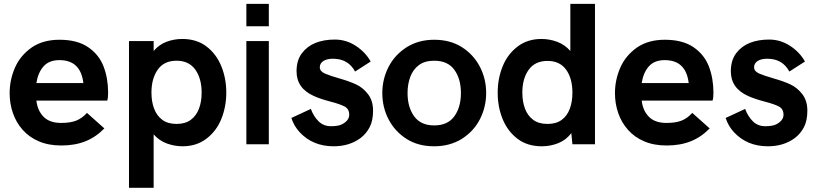

<svg xmlns="http://www.w3.org/2000/svg" viewBox="-20 -726 4102 966"><path d="M288.5 6Q224 6 175.2 -15Q126.5 -36 94 -72.8Q61.5 -109.5 45 -157Q28.5 -204.5 28.5 -257Q28.5 -324.5 55.5 -386Q82.5 -447.5 141.5 -488.5Q198 -526 279 -526Q368.5 -526 423.2 -488.8Q478 -451.5 501 -391.8Q524 -332 524 -259Q524 -232.5 519.5 -220H163Q169 -169 199.5 -138.2Q230 -107.5 287.5 -107.5Q334 -107.5 363.2 -119Q392.5 -130.5 417.5 -158L505 -80Q463 -36.5 410 -15.2Q357 6 288.5 6ZM399.5 -308Q386 -423.5 279 -423.5Q226.5 -423.5 198.8 -391.8Q171 -360 163 -308Z M753 219H629V-519.5H753V-469.5Q780 -501.5 817.8 -515.8Q855.5 -530 897 -530Q969 -530 1018.5 -492.5Q1068 -455 1093.2 -393.5Q1118.5 -332 1118.5 -260Q1118.5 -190 1093.8 -128Q1069 -66 1017 -27Q967 10 899 10Q858 10 819.2 -4.2Q780.5 -18.5 753 -50ZM868 -102.5Q912 -102.5 939.8 -123Q967.5 -143.5 981 -179Q994.5 -214.5 994.5 -260Q994.5 -331 962.5 -375.8Q930.5 -420.5 868 -420.5Q805.5 -420.5 773.8 -375.8Q742 -331 742 -260Q742 -214.5 755.5 -179Q769 -143.5 796.8 -123Q824.5 -102.5 868 -102.5Z M1332.5 0H1219.5V-519.5H1332.5ZM1332.5 -594H1219.5V-706.5H1332.5Z M1658.5 10Q1554 10 1488 -60.5Q1458.5 -92.5 1446 -132.5L1544 -178Q1557.5 -141 1582.5 -116Q1607.5 -91 1645 -91Q1682 -91 1700.5 -100.5Q1737 -119.5 1737 -148.5Q1737 -177.5 1714.5 -189.8Q1692 -202 1642 -215Q1592 -228 1559 -243Q1472 -282 1472 -367Q1472 -422.5 1498.8 -458Q1525.5 -493.5 1567.5 -510.2Q1609.5 -527 1665 -527Q1720.5 -527 1769 -496Q1817.5 -465 1845 -416.5L1766.5 -366Q1732 -430.5 1655.5 -430.5Q1624.5 -430.5 1606.8 -419Q1589 -407.5 1589 -387.5Q1589 -367.5 1614.2 -356.2Q1639.5 -345 1688.8 -331Q1738 -317 1772.2 -301Q1806.5 -285 1831.8 -252Q1857 -219 1857 -169Q1857 -119 1839.8 -86Q1822.5 -53 1794 -31.5Q1738 10 1658.5 10Z M2164.5 10Q2083.5 10 2025.2 -27.2Q1967 -64.5 1935.2 -125.2Q1903.5 -186 1903.5 -258Q1903.5 -328 1935 -389.5Q1966.5 -451 2028.5 -490Q2087.5 -526 2164.5 -526Q2245 -526 2303.8 -488.8Q2362.5 -451.5 2394.2 -390.5Q2426 -329.5 2426 -258Q2426 -187.5 2394.5 -126Q2363 -64.5 2301.5 -26Q2241.5 10 2164.5 10ZM2164.5 -95Q2232.5 -95 2265.8 -140.8Q2299 -186.5 2299 -258Q2299 -329 2266 -374.8Q2233 -420.5 2164.5 -420.5Q2117.5 -420.5 2088 -398.8Q2058.5 -377 2044.5 -340Q2030.5 -303 2030.5 -258Q2030.5 -186.5 2063.8 -140.8Q2097 -95 2164.5 -95Z M2706 10Q2633.5 10 2584 -27.5Q2534.5 -65 2509.2 -126.2Q2484 -187.5 2484 -260Q2484 -330 2508.8 -391.8Q2533.5 -453.5 2585.5 -493Q2635.5 -530 2704 -530Q2745 -530 2783.8 -515.5Q2822.5 -501 2849.5 -469.5V-706.5H2973.5V0H2860L2854.5 -56Q2827.5 -21 2788.2 -5.5Q2749 10 2706 10ZM2734.5 -102.5Q2778.5 -102.5 2806 -122.8Q2833.5 -143 2846.8 -178.8Q2860 -214.5 2860 -260Q2860 -331.5 2828.2 -375.5Q2796.5 -419.5 2734.5 -419.5Q2672 -419.5 2640 -375Q2608 -330.5 2608 -260Q2608 -214.5 2621.5 -179Q2635 -143.5 2662.8 -123Q2690.5 -102.5 2734.5 -102.5Z M3334 6Q3269.5 6 3220.8 -15Q3172 -36 3139.5 -72.8Q3107 -109.5 3090.5 -157Q3074 -204.5 3074 -257Q3074 -324.5 3101 -386Q3128 -447.5 3187 -488.5Q3243.5 -526 3324.5 -526Q3414 -526 3468.8 -488.8Q3523.5 -451.5 3546.5 -391.8Q3569.5 -332 3569.5 -259Q3569.5 -232.5 3565 -220H3208.5Q3214.5 -169 3245 -138.2Q3275.5 -107.5 3333 -107.5Q3379.5 -107.5 3408.8 -119Q3438 -130.5 3463 -158L3550.5 -80Q3508.5 -36.5 3455.5 -15.2Q3402.5 6 3334 6ZM3445 -308Q3431.5 -423.5 3324.5 -423.5Q3272 -423.5 3244.2 -391.8Q3216.5 -360 3208.5 -308Z M3843.5 10Q3739 10 3673 -60.5Q3643.5 -92.5 3631 -132.5L3729 -178Q3742.5 -141 3767.5 -116Q3792.5 -91 3830 -91Q3867 -91 3885.5 -100.5Q3922 -119.5 3922 -148.5Q3922 -177.5 3899.5 -189.8Q3877 -202 3827 -215Q3777 -228 3744 -243Q3657 -282 3657 -367Q3657 -422.5 3683.8 -458Q3710.5 -493.5 3752.5 -510.2Q3794.5 -527 3850 -527Q3905.5 -527 3954 -496Q4002.5 -465 4030 -416.5L3951.5 -366Q3917 -430.5 3840.5 -430.5Q3809.5 -430.5 3791.8 -419Q3774 -407.5 3774 -387.5Q3774 -367.5 3799.2 -356.2Q3824.5 -345 3873.8 -331Q3923 -317 3957.2 -301Q3991.5 -285 4016.8 -252Q4042 -219 4042 -169Q4042 -119 4024.8 -86Q4007.5 -53 3979 -31.5Q3923 10 3843.5 10Z"/></svg>

Font: Acari Sans
Style: Bold
Weight: 700
Designer: Alfredo Marco Pradil and Stefan Peev (font) & Cristiano Sobral (main changes)
Foundry: Alfredo Marco Pradil and Stefan Peev (font) & Cristiano Sobral (main changes)
Version: Version 1.063; ttfautohint (v1.8.3)